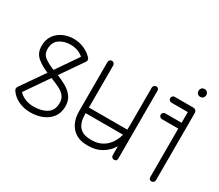

<svg xmlns="http://www.w3.org/2000/svg" viewBox="-116 -891 1308 1149"><g transform="rotate(30 538.0 -316.5)"><path d="M35 -63Q31 -69 31 -76Q31 -83 35 -89L148 -252Q103 -270 70 -297.5Q37 -325 37 -375Q37 -418 58 -447.5Q79 -477 112.5 -492Q146 -507 184 -507Q223 -507 257.5 -491.5Q292 -476 314 -451Q319 -445 319 -437Q319 -431 315 -425L209 -271Q241 -258 271.5 -241Q302 -224 322 -197.5Q342 -171 342 -130Q342 -86 319.5 -56Q297 -26 259.5 -10.5Q222 5 177 5Q131 5 93.5 -13Q56 -31 35 -63ZM77 -375Q77 -340 103.5 -320.5Q130 -301 171 -285L274 -435Q239 -467 184 -467Q140 -467 108.5 -444.5Q77 -422 77 -375ZM302 -130Q302 -161 286.5 -179.5Q271 -198 244.5 -211Q218 -224 185 -237L74 -76Q91 -57 117.5 -46Q144 -35 177 -35Q232 -35 267 -58Q302 -81 302 -130Z M772 -20Q772 0 753 0Q745 0 739 -5.5Q733 -11 733 -20V-82Q708 -41 668.5 -18Q629 5 580 5H569Q502 5 464.5 -36.5Q427 -78 427 -149V-487Q427 -495 432.5 -501Q438 -507 447 -507Q455 -507 461 -501Q467 -495 467 -487V-196H732Q733 -211 733 -228V-487Q733 -495 739 -501Q745 -507 753 -507Q772 -507 772 -487ZM569 -35H580Q634 -35 672 -67.5Q710 -100 725 -157H467V-149Q467 -35 569 -35Z M880 -354Q872 -354 866 -359.5Q860 -365 860 -374Q860 -382 866 -388Q872 -394 880 -394H993V-468H880Q872 -468 866 -474Q860 -480 860 -488Q860 -497 866 -502.5Q872 -508 880 -508H1005Q1032 -508 1032 -481V-20Q1032 -11 1026 -5.5Q1020 0 1012 0Q993 0 993 -20V-354ZM985 -612Q985 -623 992.5 -630.5Q1000 -638 1012 -638Q1023 -638 1030.5 -630.5Q1038 -623 1038 -612V-610Q1038 -599 1030.5 -591.5Q1023 -584 1012 -584Q1000 -584 992.5 -591.5Q985 -599 985 -610Z"/></g></svg>

Font: Libertine Sup Light
Style: Regular
Weight: 300
Designer: Bastien Sozeau
Foundry: NBR — Bastien Sozeau
Version: Version 2.003; ttfautohint (v1.8.4.7-5d5b);gftools[0.9.33]